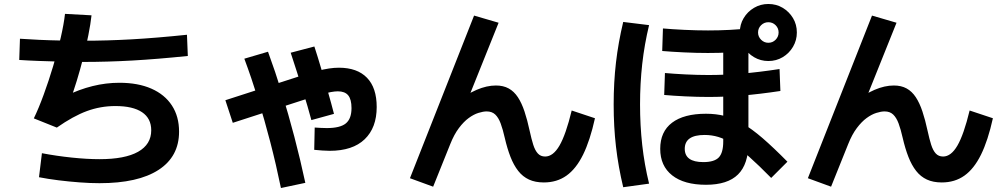

<svg xmlns="http://www.w3.org/2000/svg" viewBox="-20 -875 5040 965"><path d="M480 45.7Q433.7 45.7 380.4 41.7Q327 37.7 274.4 31.2Q221.7 24.7 176 15.7L190.7 -105Q264 -91 340.8 -83Q417.7 -75 480 -75Q608 -75 674 -112.1Q740.1 -149.3 740.1 -220Q740.1 -280 694 -311Q648 -342 560 -342Q485.3 -342 416.6 -316.7Q348 -291.4 265.6 -233.7L150 -280Q174.4 -330.3 199.5 -399Q224.7 -467.7 247 -542.2Q269.4 -616.7 285.2 -685.5Q301 -754.3 306.7 -805.3L440 -798Q435.3 -754.7 424.1 -698.5Q413 -642.3 397.8 -583Q382.6 -523.6 365.9 -469.1Q349.3 -414.6 333.3 -373.6L310.3 -392.6Q377.6 -425.6 445.1 -442.3Q512.6 -459 580 -459Q673.7 -459 740.8 -429.5Q808 -400 844 -344.8Q880 -289.7 880 -213.3Q880 -88 777 -21.2Q674 45.7 480 45.7ZM398.3 -563.7Q345 -563.7 286.8 -565.2Q228.7 -566.7 174.3 -568.7Q120 -570.7 76.7 -573.7L80.3 -680.3Q122.7 -677.3 176.7 -674.8Q230.7 -672.3 288.5 -671.3Q346.3 -670.3 399.3 -670.3Q518.3 -670.3 642.2 -677.3Q766 -684.3 919.7 -700.3L924 -593.7Q769 -577.7 643.7 -570.7Q518.3 -563.7 398.3 -563.7Z M1637 -117Q1620 -117 1600 -118.5Q1580 -120 1559.3 -122L1561.7 -234Q1575.7 -233 1592 -232.2Q1608.3 -231.3 1622.3 -231.3Q1689.7 -231.3 1718.2 -254.8Q1746.7 -278.3 1746.7 -331.7Q1746.7 -375.7 1730 -395.9Q1713.4 -416 1678 -416Q1663.7 -416 1643.8 -412.4Q1624 -408.7 1594.2 -400.5Q1564.3 -392.4 1519.7 -377.4L1150 -257.7L1112.7 -371.3L1483 -491Q1536.3 -508.3 1572 -517.7Q1607.7 -527 1633.7 -530.8Q1659.7 -534.7 1683.3 -534.7Q1775.3 -534.7 1824.3 -484.3Q1873.3 -434 1873.3 -337Q1873.3 -233 1812.8 -175Q1752.3 -117 1637 -117ZM1392 70Q1367.7 -48.3 1338.5 -160.8Q1309.4 -273.3 1276.5 -378.8Q1243.7 -484.3 1208 -580L1327 -615Q1363.3 -516.3 1396.5 -408.7Q1429.6 -301 1459.5 -187.3Q1489.3 -73.7 1514.6 44ZM1545 -271.4Q1528 -335.4 1501.5 -421Q1475 -506.7 1441 -610L1560 -641.3Q1577 -589.3 1594.1 -531Q1611.3 -472.7 1628.1 -414.2Q1645 -355.7 1658.6 -302.7Z M2157 63.3 2040.4 20.7 2362.7 -796.7 2486 -760.7 2314.9 -334.3 2273 -361Q2325 -401.6 2375.6 -423.5Q2426.3 -445.3 2472.6 -445.3Q2509.6 -445.3 2536.6 -430.5Q2563.6 -415.6 2582.8 -386.5Q2602 -357.3 2616.1 -315Q2630.3 -272.6 2642.3 -216.7Q2651 -176.3 2660.1 -147.5Q2669.3 -118.6 2683.3 -103.5Q2697.3 -88.3 2720 -88.3Q2760 -88.3 2792 -143.3Q2824 -198.3 2853.4 -319.6L2970.3 -280.7Q2945.6 -168.7 2910.5 -97.5Q2875.3 -26.3 2827.1 7.8Q2779 42 2713.3 42Q2670.3 42 2638.8 27.5Q2607.3 13 2584.7 -15.8Q2562 -44.7 2545.7 -86.5Q2529.4 -128.3 2517 -182Q2507.4 -224.7 2496.4 -254.4Q2485.4 -284 2469 -299.5Q2452.7 -315 2426 -315Q2408.3 -315 2384.5 -307.5Q2360.6 -300 2335.6 -281.7Q2310.6 -263.4 2286.5 -231.4Q2262.3 -199.4 2243 -150.7Z M3528.3 53.7Q3418.3 53.7 3358.3 6.3Q3298.3 -41 3298.3 -127Q3298.3 -213.3 3357.8 -258.3Q3417.3 -303.3 3528.3 -303.3Q3579 -303.3 3623 -292.1Q3667 -281 3712.8 -254.1Q3758.6 -227.3 3813 -180.5Q3867.3 -133.6 3937.6 -62.3L3856 19.3Q3793 -44.7 3746 -86.5Q3699 -128.4 3661.3 -152.5Q3623.7 -176.7 3590.3 -186.7Q3557 -196.7 3521.6 -196.7Q3421.6 -196.7 3421.6 -127Q3421.6 -60.3 3515 -60.3Q3570.3 -60.3 3592.7 -83.8Q3615 -107.3 3615 -163.7V-673.4H3741.6V-157Q3741.6 -50 3689.3 1.8Q3637 53.7 3528.3 53.7ZM3537.6 -608.7Q3480.3 -608.7 3417.5 -611.7Q3354.6 -614.7 3308.3 -618.7L3312 -732Q3357 -728 3419.1 -725Q3481.3 -722 3538.6 -722Q3593 -722 3648 -724.8Q3703 -727.7 3763.7 -734.3L3766.3 -621Q3705 -614.4 3649.1 -611.5Q3593.3 -608.7 3537.6 -608.7ZM3540.3 -387.7Q3485.3 -387.7 3424 -390.7Q3362.6 -393.7 3318.3 -397.7L3322 -508Q3366 -504 3425.8 -501Q3485.6 -498 3540.6 -498Q3623 -498 3707.8 -505Q3792.6 -512 3898 -528L3902.3 -417.7Q3795.6 -401.7 3709.6 -394.7Q3623.6 -387.7 3540.3 -387.7ZM3841.7 -568.3Q3802.7 -568.3 3769.8 -587.7Q3737 -607 3717.7 -639.8Q3698.3 -672.7 3698.3 -711.7Q3698.3 -751.7 3717.7 -784Q3737 -816.3 3769.8 -835.7Q3802.7 -855 3841.7 -855Q3881.7 -855 3914 -835.7Q3946.3 -816.3 3965.7 -784Q3985 -751.7 3985 -711.7Q3985 -672.7 3965.7 -639.8Q3946.3 -607 3914 -587.7Q3881.7 -568.3 3841.7 -568.3ZM3841.7 -660Q3863.3 -660 3878.3 -675.3Q3893.3 -690.7 3893.3 -711.7Q3893.3 -733.3 3878.3 -748.3Q3863.3 -763.3 3841.7 -763.3Q3820.7 -763.3 3805.3 -748.3Q3790 -733.3 3790 -711.7Q3790 -690.7 3805.3 -675.3Q3820.7 -660 3841.7 -660ZM3112.3 66Q3087.7 -36.7 3076 -137.3Q3064.3 -238 3064.3 -350Q3064.3 -461.3 3076 -561.7Q3087.7 -662 3112.3 -764.7L3242.3 -748.7Q3218.9 -652 3207.9 -553.7Q3196.9 -455.3 3196.9 -350Q3196.9 -244.7 3207.9 -146Q3218.9 -47.3 3242.3 48Z M4157 63.3 4040.4 20.7 4362.7 -796.7 4486 -760.7 4314.9 -334.3 4273 -361Q4325 -401.6 4375.6 -423.5Q4426.3 -445.3 4472.6 -445.3Q4509.6 -445.3 4536.6 -430.5Q4563.6 -415.6 4582.8 -386.5Q4602 -357.3 4616.1 -315Q4630.3 -272.6 4642.3 -216.7Q4651 -176.3 4660.1 -147.5Q4669.3 -118.6 4683.3 -103.5Q4697.3 -88.3 4720 -88.3Q4760 -88.3 4792 -143.3Q4824 -198.3 4853.4 -319.6L4970.3 -280.7Q4945.6 -168.7 4910.5 -97.5Q4875.3 -26.3 4827.1 7.8Q4779 42 4713.3 42Q4670.3 42 4638.8 27.5Q4607.3 13 4584.7 -15.8Q4562 -44.7 4545.7 -86.5Q4529.4 -128.3 4517 -182Q4507.4 -224.7 4496.4 -254.4Q4485.4 -284 4469 -299.5Q4452.7 -315 4426 -315Q4408.3 -315 4384.5 -307.5Q4360.6 -300 4335.6 -281.7Q4310.6 -263.4 4286.5 -231.4Q4262.3 -199.4 4243 -150.7Z"/></svg>

Font: M PLUS 2 Thin
Style: Regular
Weight: 100
Designer: Coji Morishita
Foundry: UNDERFOREST DESIGN
Version: Version 1.001